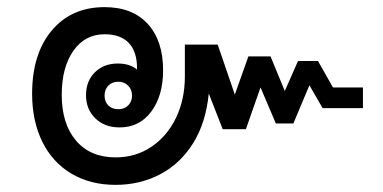

<svg xmlns="http://www.w3.org/2000/svg" viewBox="-20 -535 1072 538"><path d="M997 -290V-232H884L847 -296L802 -189H753L710 -290L669 -173H604L565 -273Q557 -191 521 -133.5Q485 -76 428.5 -46.5Q372 -17 304 -17Q233 -17 180 -48.5Q127 -80 98.5 -138Q70 -196 70 -272Q70 -384 125 -449.5Q180 -515 273 -515Q351 -515 394 -468Q437 -421 437 -338Q437 -267 404 -222.5Q371 -178 315 -178Q273 -178 247 -203.5Q221 -229 221 -268Q221 -308 246 -332.5Q271 -357 310 -357Q344 -357 364 -340V-344Q364 -390 341 -414.5Q318 -439 273 -439Q218 -439 185.5 -392.5Q153 -346 153 -269Q153 -188 193 -141Q233 -94 304 -94Q360 -94 404 -123.5Q448 -153 473 -204.5Q498 -256 498 -321V-410H590L638 -270L676 -377H738L778 -280L815 -364H871L913 -290ZM350 -267Q350 -284 339 -295Q328 -306 312 -306Q294 -306 283.5 -295Q273 -284 273 -267Q273 -250 283.5 -239.5Q294 -229 312 -229Q329 -229 339.5 -240Q350 -251 350 -267Z"/></svg>

Font: Sarabun Medium
Style: Regular
Weight: 500
Designer: Suppakit Chalermlarp | Katatrad Co.,Ltd.
Foundry: Cadson Demak Co.,Ltd.
Version: Version 1.000; ttfautohint (v1.6)